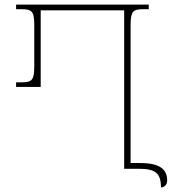

<svg xmlns="http://www.w3.org/2000/svg" viewBox="-20 -734 772 835"><path d="M590 -25H548V-624C548 -685 558 -694 604 -694H627V-714H50V-694H73C119 -694 129 -685 129 -624V-446C129 -385 119 -376 73 -376H50V-356H157V-689H520V0H583C655 0 680 18 680 81C694 81 707 70 707 51C707 6 680 -25 590 -25Z"/></svg>

Font: Noto Serif Georgian Thin
Style: Regular
Weight: 100
Designer: Monotype Design Team, Akaki Razmadze
Foundry: Google LLC
Version: Version 2.003